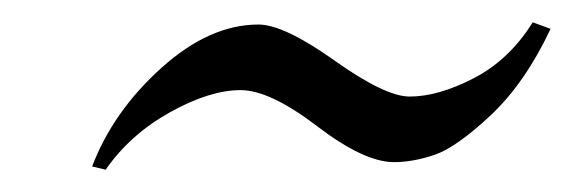

<svg xmlns="http://www.w3.org/2000/svg" viewBox="-20 -359 516 173"><path d="M63 -209Q82 -258.8 125.5 -297.9Q168.9 -336.9 212.9 -336.9Q235.8 -336.9 281.5 -304.4Q327.1 -272 349.1 -272Q375 -272 407 -288.6Q439 -305.2 460 -338.9L476.1 -333Q453.1 -284.2 422.1 -255.1Q391.1 -226.1 371.6 -219.5Q352.1 -212.9 335 -212.9Q308.1 -212.9 265.6 -245.4Q223.1 -277.8 196.8 -277.8Q168.9 -277.8 133.1 -257.8Q97.2 -237.8 75.2 -206.1Z"/></svg>

Font: Linux Libertine
Style: Italic
Weight: 400
Italic angle: -12°
Designer: Philipp H. Poll
Foundry: Philipp H. Poll
Version: Version 5.1.6 ; ttfautohint (v0.9)